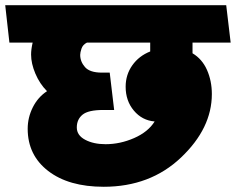

<svg xmlns="http://www.w3.org/2000/svg" viewBox="-31 -700 903 735"><path d="M149 -351Q121 -379 104.5 -418Q88 -457 88 -491Q88 -501 89.5 -512.5Q91 -524 94 -537H5L-11 -680H835L852 -537H706V-496Q743 -474 761.5 -432Q780 -390 780 -340Q780 -209 662 -97Q544 15 366 15Q232 15 153.5 -45.5Q75 -106 75 -207Q75 -250 94.5 -289Q114 -328 149 -351ZM561 -235Q513 -239 481.5 -276.5Q450 -314 450 -368Q450 -414 475.5 -450Q501 -486 544 -503V-537H302Q286 -529 281 -514Q276 -499 276 -490Q276 -464 294.5 -443Q313 -422 359 -422H389L406 -279H364Q307 -279 285 -261Q263 -243 263 -212Q263 -182 295 -165Q327 -148 373 -148Q429 -148 482.5 -171.5Q536 -195 561 -235Z"/></svg>

Font: Palanquin Dark
Style: Bold
Weight: 700
Designer: Pria Ravichandran
Version: Version 1.000